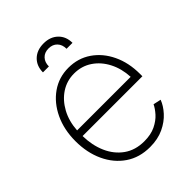

<svg xmlns="http://www.w3.org/2000/svg" viewBox="-209 -821 938 938"><g transform="rotate(-45 260.0 -351.5)"><path d="M271 11.7Q198.2 11.7 145 -24.7Q91.8 -61 62.5 -124Q33.2 -187 33.2 -266.6Q33.2 -346.2 63 -409.2Q92.8 -472.2 144.5 -508.5Q196.3 -544.9 262.2 -544.9Q328.6 -544.9 379.6 -510Q430.7 -475.1 459.7 -414.3Q488.8 -353.5 488.8 -275.9V-259.8H75.7Q76.7 -195.3 99.6 -142.8Q122.6 -90.3 166 -59.3Q209.5 -28.3 271 -28.3Q316.9 -28.3 349.1 -43.9Q381.3 -59.6 401.4 -82Q421.4 -104.5 430.7 -124.5L470.7 -115.7Q459.5 -85.4 433.1 -56.2Q406.7 -26.9 366 -7.6Q325.2 11.7 271 11.7ZM76.2 -298.3H446.3Q443.4 -357.4 419.2 -404.3Q395 -451.2 354.5 -478.3Q314 -505.4 262.2 -505.4Q211.9 -505.4 171.4 -478.8Q130.9 -452.1 105.5 -405.5Q80.1 -358.9 76.2 -298.3ZM158.7 -616.7Q158.7 -660.6 186.5 -687.7Q214.4 -714.8 260.7 -714.8Q306.6 -714.8 334.7 -687.7Q362.8 -660.6 362.8 -616.7H321.8Q321.8 -645.5 305.2 -662.8Q288.6 -680.2 260.7 -680.2Q232.4 -680.2 216.1 -662.8Q199.7 -645.5 199.7 -616.7Z"/></g></svg>

Font: Inter Display Extra Light
Style: Regular
Weight: 200
Designer: Rasmus Andersson
Foundry: rsms
Version: Version 4.000;git-4fc901f